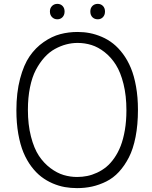

<svg xmlns="http://www.w3.org/2000/svg" viewBox="-20 -949 781 984"><path d="M377.9 -785.2Q410.2 -785.2 440.4 -779.3Q470.7 -773.4 502 -760Q533.2 -746.6 559.8 -725.6Q586.4 -704.6 610.1 -672.9Q633.8 -641.1 650.6 -600.8Q667.5 -560.5 677.2 -505.6Q687 -450.7 687 -386.2Q687 -309.6 674.8 -247.3Q662.6 -185.1 640.4 -142.1Q618.2 -99.1 589.4 -67.9Q560.5 -36.6 524.4 -18.8Q488.3 -1 451.9 7.1Q415.5 15.1 375 15.1Q342.8 15.1 312.3 9.8Q281.7 4.4 250.2 -9Q218.8 -22.5 191.9 -43Q165 -63.5 141.1 -95.2Q117.2 -127 100.3 -167.2Q83.5 -207.5 73.7 -262.9Q64 -318.4 64 -383.8Q64 -474.1 82.8 -545.4Q101.6 -616.7 131.8 -660.6Q162.1 -704.6 204.1 -733.6Q246.1 -762.7 288.6 -773.9Q331.1 -785.2 377.9 -785.2ZM377.9 -729Q348.1 -729 319.3 -721.4Q290.5 -713.9 261.5 -698Q232.4 -682.1 207.8 -654.8Q183.1 -627.4 163.8 -590.8Q144.5 -554.2 133.8 -501.7Q123 -449.2 123 -386.2Q123 -310.1 138.7 -249.3Q154.3 -188.5 179.4 -150.6Q204.6 -112.8 238.5 -87.4Q272.5 -62 306.2 -52Q339.8 -42 375 -42Q401.9 -42 427 -47.1Q452.1 -52.2 477.5 -64Q502.9 -75.7 524.7 -93.5Q546.4 -111.3 565.7 -138.9Q585 -166.5 598.4 -200.9Q611.8 -235.4 619.9 -282Q627.9 -328.6 627.9 -383.8Q627.9 -458.5 613 -518.6Q598.1 -578.6 573.7 -617.2Q549.3 -655.8 516.4 -681.6Q483.4 -707.5 449 -718.3Q414.6 -729 377.9 -729ZM235.8 -890.1Q235.8 -907.7 246.8 -918.5Q257.8 -929.2 273.9 -929.2Q290 -929.2 300.5 -918.5Q311 -907.7 311 -890.1Q311 -872.1 300.5 -861.1Q290 -850.1 273.9 -850.1Q257.8 -850.1 246.8 -861.1Q235.8 -872.1 235.8 -890.1ZM442.9 -890.1Q442.9 -907.7 453.6 -918.5Q464.4 -929.2 481 -929.2Q497.1 -929.2 507.6 -918.5Q518.1 -907.7 518.1 -890.1Q518.1 -872.1 507.6 -861.1Q497.1 -850.1 481 -850.1Q464.4 -850.1 453.6 -860.8Q442.9 -871.6 442.9 -890.1Z"/></svg>

Font: Junction Light
Style: Regular
Weight: 300
Designer: Caroline Hadilaksono
Foundry: Caroline Hadilaksono
Version: Version 1.002